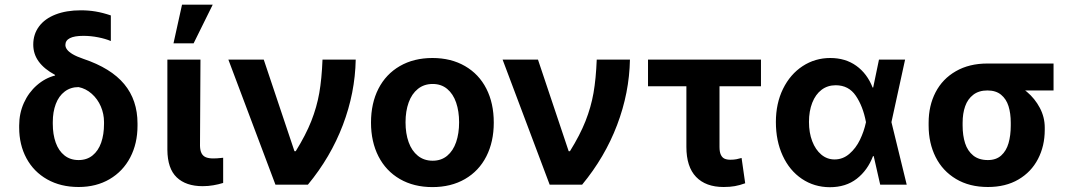

<svg xmlns="http://www.w3.org/2000/svg" viewBox="-20 -783 4544 814"><path d="M322.6 -739.3Q355.9 -739.3 385.8 -734.2Q415.6 -729.2 449.9 -717.6V-609Q427.3 -618.7 396.2 -624.8Q365 -631 333.4 -631Q295.5 -631 276.4 -621.3Q257.2 -611.6 257.2 -592.3Q257.2 -582.5 264.4 -572.8Q271.5 -563.1 288.1 -553.2Q304.7 -543.3 333.1 -533.6Q450.5 -494.2 506.7 -426.4Q563 -358.6 563 -259.3V-249.9Q563 -174.8 532.2 -115.7Q501.3 -56.6 444.6 -23.4Q388 9.8 313.2 9.8Q237.5 9.8 180.3 -22.4Q123.1 -54.6 92.2 -111.9Q61.3 -169.2 61.3 -242.2V-251Q61.3 -302.3 81.2 -346.6Q101.1 -390.8 136.2 -421.5Q171.3 -452.2 213.8 -463L212.7 -465.9Q167.8 -490 144.4 -521.8Q121 -553.6 121 -594.1Q121 -637.9 145.5 -670.9Q169.9 -703.8 215.7 -721.6Q261.4 -739.3 322.6 -739.3ZM313.2 -104.4Q348.2 -104.4 372.4 -124Q396.7 -143.6 408.9 -178.1Q421 -212.7 421 -257.7V-265.8Q421 -299.9 407.5 -331.7Q393.9 -363.4 368.9 -385.5Q344 -407.6 313.2 -413.8Q279.2 -413.8 254.2 -394.8Q229.2 -375.8 216.5 -342.1Q203.8 -308.4 203.8 -265.8V-257.7Q203.8 -213.3 216.2 -178.4Q228.6 -143.6 253.4 -124Q278.1 -104.4 313.2 -104.4Z M829.9 -530.3 827.9 -164.9Q828.4 -144.6 834.7 -132.8Q841 -121 853.3 -116.1Q865.6 -111.3 884.4 -111.3Q899.5 -111.3 918.2 -113.4Q923.5 -114.2 926.1 -114.2V-7.4Q906.1 -1.2 884.4 2.5Q862.8 6.3 839.2 6.3Q768.2 6.3 729.2 -31.1Q690.1 -68.4 689.6 -147.9V-530.3ZM751.7 -763.1H881.8L800.8 -599.2H715.5Z M948.2 -530.3H1098.2L1228.4 -141.9H1233.7Q1276.4 -210.6 1299.7 -269.6Q1323 -328.6 1333.6 -388.7Q1344.1 -448.8 1347.3 -530.3H1488.1Q1485.5 -389.4 1433.6 -253Q1381.8 -116.6 1285.3 0H1147.8Z M1552.9 -263.2Q1552.9 -345.3 1584.5 -407Q1616.2 -468.8 1675.2 -502.9Q1734.3 -537.1 1813.3 -537.1Q1892.3 -537.1 1951.4 -502.9Q2010.5 -468.8 2042 -407Q2073.4 -345.3 2073.4 -263.2Q2073.4 -182.2 2042 -120.2Q2010.5 -58.2 1951.4 -24Q1892.3 10.2 1813.3 10.2Q1734.3 10.2 1675.2 -24Q1616.2 -58.2 1584.5 -120.2Q1552.9 -182.2 1552.9 -263.2ZM1926.4 -264.4Q1926.4 -311.3 1913.8 -348.1Q1901.1 -385 1875.9 -406Q1850.7 -427 1814.4 -427Q1777.6 -427 1751.6 -406Q1725.6 -385 1712.5 -348.4Q1699.3 -311.9 1699.3 -264.4Q1699.3 -216.9 1712.5 -180.2Q1725.6 -143.6 1751.6 -122.6Q1777.6 -101.6 1814.4 -101.6Q1850.7 -101.6 1875.9 -122.6Q1901.1 -143.6 1913.8 -180.5Q1926.4 -217.4 1926.4 -264.4Z M2110.8 -530.3H2260.8L2391 -141.9H2396.3Q2439 -210.6 2462.3 -269.6Q2485.6 -328.6 2496.2 -388.7Q2506.7 -448.8 2509.9 -530.3H2650.7Q2648.1 -389.4 2596.2 -253Q2544.4 -116.6 2447.9 0H2310.4Z M3206.2 -417.2H2727.3V-530.3H3206.2ZM3030.4 -530.3V-159.7Q3030.4 -139 3036 -127Q3041.6 -115 3051.5 -110.4Q3061.4 -105.8 3076.5 -105.8Q3090.9 -105.8 3102.4 -108Q3113.8 -110.2 3124 -113.3L3139.3 -6Q3115.6 2.5 3095.4 6.1Q3075.2 9.8 3047.8 9.8Q2972.2 9.8 2931.1 -33Q2890 -75.7 2890 -160.3V-530.3Z M3269.4 -265.6Q3269.4 -344.7 3299.8 -406.5Q3330.3 -468.3 3382.9 -502.7Q3435.5 -537.1 3499.9 -537.1Q3564.3 -537.1 3610.4 -504Q3656.5 -470.9 3679.5 -411.9H3722.8L3759 -266.6L3824.1 0H3711.7L3651.1 -266.6Q3638.6 -332.4 3608.3 -377Q3578 -421.6 3523 -421.6Q3488.6 -421.6 3463 -402.2Q3437.5 -382.8 3423.6 -347.4Q3409.7 -311.9 3409.7 -265.9Q3409.7 -220.3 3423.5 -184.3Q3437.3 -148.3 3461.9 -127.6Q3486.5 -107 3518.3 -107Q3553.5 -107 3581.1 -130.9Q3608.8 -154.8 3625.9 -190.3Q3643 -225.8 3651.1 -263.7L3706.5 -530.3H3817.2L3759 -263.7L3722.8 -121.2H3681.2Q3658.4 -61 3612.2 -25.1Q3566 10.7 3497.8 10.7Q3431.8 10.3 3379.6 -24.8Q3327.4 -60 3298.4 -122.8Q3269.4 -185.5 3269.4 -265.6Z M4166.2 -513.7Q4172.6 -511.6 4179 -505.7Q4185.5 -499.7 4192.6 -491.2Q4200.6 -478.6 4209.2 -468.8Q4217.7 -459 4230.8 -449.8Q4243.9 -440.5 4260.8 -435.1Q4299.5 -422.4 4333.6 -393.7Q4367.7 -365 4388.5 -325.6Q4409.3 -286.2 4409.3 -242.2V-232.4Q4409.3 -164 4380.6 -108.9Q4352 -53.7 4297.7 -22Q4243.5 9.8 4168.2 9.8Q4090.1 9.8 4033.3 -24.1Q3976.4 -58 3946.7 -117.1Q3917 -176.2 3917 -251V-262.7Q3917 -335.1 3946.5 -391.9Q3976 -448.8 4032.6 -481.2Q4089.2 -513.7 4166.2 -513.7ZM4168.2 -104.4Q4203.2 -104.4 4224.7 -123.8Q4246.3 -143.2 4255.7 -175.8Q4265.2 -208.5 4265.2 -251V-262.7Q4265.2 -302.7 4255.7 -332.9Q4246.3 -363.1 4224.2 -381.3Q4202.2 -399.5 4166.2 -399.5Q4130 -399.5 4106.3 -381.3Q4082.6 -363.1 4071.9 -332.6Q4061.1 -302.1 4061.1 -262.7V-251Q4061.1 -208.5 4071.6 -175.8Q4082.1 -143.2 4106 -123.8Q4129.9 -104.4 4168.2 -104.4ZM4446.6 -399.5H4166.2V-513.7H4446.6Z"/></svg>

Font: Pretendard Std Variable
Style: Regular
Weight: 400
Designer: Base glyphs from Inter by Rasmus Andersson; Hangeul glyphs from Noto Sans CJK(Source Han Sans) by Jang Soo-young and Kan
Foundry: Kil Hyung-jin
Version: Version 1.309;Glyphs 3.2 (3225)